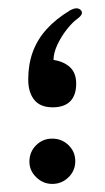

<svg xmlns="http://www.w3.org/2000/svg" viewBox="-20 -449 255 468"><path d="M108.2 -187.4Q136.8 -187.4 151.3 -202.2Q165.7 -217.1 165.7 -245Q165.7 -271.4 150.5 -285.3Q135.3 -299.2 110.4 -302.9Q110.7 -320.5 119.9 -340.1Q129.1 -359.7 142.5 -376.8Q155.8 -393.8 168.3 -403Q185.6 -415.5 176.8 -424.5Q168 -433.4 150.3 -423.5Q115.9 -402.6 93.3 -377.5Q70.8 -352.4 59.8 -322.1Q48.8 -291.9 48.8 -255.2Q48.8 -224.1 63.4 -205.7Q78.1 -187.4 108.2 -187.4ZM163.5 -56.1Q163.5 -79.2 147 -95.2Q130.5 -111.1 107.4 -111.1Q84 -111.1 67.8 -94.8Q51.7 -78.5 51.7 -55Q51.7 -33 68.4 -16.9Q85.1 -0.7 107.4 -0.7Q130.5 -0.7 147 -16.9Q163.5 -33 163.5 -56.1Z"/></svg>

Font: Parastoo
Style: Regular
Weight: 400
Foundry: Saber Rastikerdar (saber.rastikerdar@gmail.com)
Version: Version 3.000